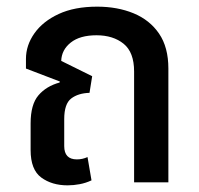

<svg xmlns="http://www.w3.org/2000/svg" viewBox="-20 -548 598 577"><path d="M183 9Q136 9 104 -14.5Q72 -38 72 -97V-177Q72 -234 95.5 -261.5Q119 -289 159 -300L160 -303L58 -342V-371Q58 -412 83.5 -448Q109 -484 156.5 -506Q204 -528 272 -528Q333 -528 381.5 -508Q430 -488 458 -447Q486 -406 486 -342V0H383V-333Q383 -391 351.5 -416.5Q320 -442 270 -442Q220 -442 192.5 -420Q165 -398 164 -365L257 -319L249 -269Q215 -268 194 -252Q173 -236 173 -190V-109Q173 -69 211 -69Q228 -69 243 -76L255 -6Q238 2 219.5 5.5Q201 9 183 9Z"/></svg>

Font: Noto Sans Thai UI SemCond Med
Style: Regular
Weight: 500
Width: 4
Designer: Monotype Design Team
Foundry: Monotype Imaging Inc.
Version: Version 2.000; ttfautohint (v1.8.4.7-5d5b)